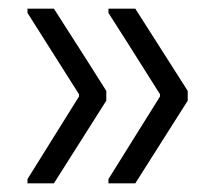

<svg xmlns="http://www.w3.org/2000/svg" viewBox="-20 -428 491 440"><path d="M223.6 -219.7Q194.3 -266.6 103.5 -408.2Q88.9 -408.2 43 -408.2Q43 -405.3 43 -398.4Q72.3 -351.6 161.1 -211.9Q161.1 -210.9 161.1 -207Q131.8 -160.2 43 -17.6Q43 -15.6 43 -7.8Q58.6 -7.8 103.5 -7.8Q133.8 -55.7 223.6 -197.3Q223.6 -203.1 223.6 -219.7ZM410.2 -219.7Q379.9 -266.6 290 -408.2Q274.4 -408.2 228.5 -408.2Q228.5 -405.3 228.5 -398.4Q258.8 -351.6 346.7 -211.9Q346.7 -210.9 346.7 -207Q317.4 -160.2 228.5 -17.6Q228.5 -15.6 228.5 -7.8Q244.1 -7.8 290 -7.8Q320.3 -55.7 410.2 -197.3Q410.2 -203.1 410.2 -219.7Z"/></svg>

Font: TextaAlt
Style: Regular
Weight: 400
Designer: Daniel Hernandez & Miguel Hernandez
Version: Version 1.005;com.myfonts.easy.latinotype.texta.alt-regular.